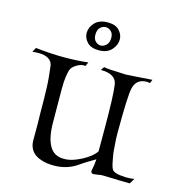

<svg xmlns="http://www.w3.org/2000/svg" viewBox="-112 -763 800 865"><g transform="rotate(15 288.0 -330.0)"><path d="M217 13Q209 13 200.5 12.5Q192 12 184 11Q98 -3 98 -74V-151L97 -200Q97 -236 96.5 -266Q96 -296 95 -320Q94 -357 86 -420Q77 -459 19 -459Q12 -459 5 -458.5Q-2 -458 -9 -457L2 -478Q37 -474 70 -472Q103 -470 135 -470Q193 -470 247 -476L238 -457L231 -458Q214 -458 196 -446Q178 -436 172 -419Q168 -406 165 -384.5Q162 -363 162 -332V-322L163 -177Q163 -28 250 -28Q255 -28 259.5 -28Q264 -28 270 -29Q296 -32 335 -52Q378 -75 395 -101V-201Q395 -284 393 -337Q391 -390 387 -414Q378 -458 310 -458L321 -474Q334 -470 423 -467Q434 -468 465 -469.5Q496 -471 546 -475L539 -458Q535 -459 531.5 -459.5Q528 -460 524 -460Q476 -460 465 -414Q456 -380 456 -200Q456 -182 457.5 -160.5Q459 -139 461 -114Q466 -82 470.5 -62Q475 -42 482 -34Q497 -22 531 -21Q536 -20 542 -20Q548 -20 552 -20Q570 -20 583 -23L568 2Q537 2 450 -1Q445 -1 437.5 -1Q430 -1 422 1Q404 4 400 4Q387 4 387 -7Q387 -12 388 -14Q390 -24 392 -36.5Q394 -49 395 -64Q376 -53 359.5 -43Q343 -33 329 -23Q280 13 217 13ZM278 -541Q241 -541 223 -560Q205 -579 205 -603Q205 -629 225.5 -651Q246 -673 286 -673Q322 -673 339.5 -654Q357 -635 357 -612Q357 -586 336.5 -563.5Q316 -541 278 -541ZM280 -564Q294 -564 306 -575.5Q318 -587 318 -609Q318 -629 307 -639.5Q296 -650 282 -650Q268 -650 256.5 -639Q245 -628 245 -605Q245 -585 256 -574.5Q267 -564 280 -564Z"/></g></svg>

Font: Gideon Roman
Style: Regular
Weight: 400
Designer: Robert E. Leuschke
Foundry: Robert E. Leuschke
Version: Version 2.010